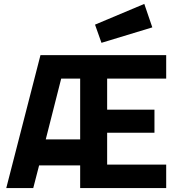

<svg xmlns="http://www.w3.org/2000/svg" viewBox="-20 -962 911 982"><path d="M528 -560V-401H770V-283H528V-120H830V0H390V-116H180L150 0H12L187 -680H830V-560ZM390 -249V-560H293L214 -249ZM466 -836 718 -942 759 -822 499 -743Z"/></svg>

Font: Cairo
Style: Bold
Weight: 700
Designer: Mohamed Gaber
Foundry: Kief Type Foundry
Version: Version 2.100